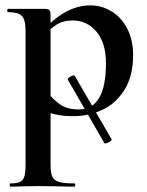

<svg xmlns="http://www.w3.org/2000/svg" viewBox="-20 -419 546 714"><path d="M232 -124Q232 -129 244 -135Q256 -141 258 -137L395 99Q397 103 384 110Q371 117 368 113L232 -123ZM19 263Q43 263 54.5 257.5Q66 252 70.5 237.5Q75 223 75 194V-305Q75 -347 60.5 -360.5Q46 -374 9 -374Q7 -374 7 -380Q7 -386 9 -386H146Q160 -386 164 -381Q168 -376 168 -363V194Q168 224 174.5 238Q181 252 199.5 257.5Q218 263 257 263Q260 263 260 269Q260 275 257 275Q220 275 199 274L120 273L61 274Q46 275 19 275Q16 275 16 269Q16 263 19 263ZM122 -12 157 -75Q182 -44 207.5 -28Q233 -12 273 -12Q374 -12 374 -184Q374 -260 338.5 -301.5Q303 -343 250 -343Q215 -343 189 -326.5Q163 -310 133 -276L123 -288Q174 -346 220.5 -372.5Q267 -399 316 -399Q358 -399 394.5 -377Q431 -355 453 -313Q475 -271 475 -215Q475 -135 442 -83.5Q409 -32 358.5 -9.5Q308 13 254 13Q218 13 191 7.5Q164 2 122 -12Z"/></svg>

Font: Cormorant Infant
Style: Bold
Weight: 700
Designer: Christian Thalmann (Catharsis Fonts)
Foundry: Catharsis Fonts
Version: Version 4.000